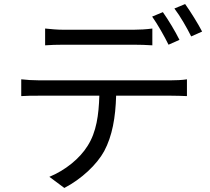

<svg xmlns="http://www.w3.org/2000/svg" viewBox="-20 -872 1040 949"><path d="M203 -731V-648C229 -650 262 -651 295 -651C352 -651 585 -651 640 -651C669 -651 704 -650 733 -648V-731C704 -727 669 -725 640 -725C585 -725 352 -725 294 -725C262 -725 232 -728 203 -731ZM785 -812 732 -790C759 -752 793 -692 813 -651L867 -675C847 -716 810 -777 785 -812ZM895 -852 842 -830C871 -792 903 -736 925 -692L979 -716C960 -753 921 -816 895 -852ZM85 -480V-397C112 -399 141 -399 171 -399H471C468 -304 457 -220 413 -151C374 -88 302 -30 224 2L298 57C383 13 459 -59 495 -125C535 -200 551 -291 554 -399H826C850 -399 882 -398 904 -397V-480C880 -476 847 -475 826 -475C773 -475 229 -475 171 -475C140 -475 112 -477 85 -480Z"/></svg>

Font: Noto Sans CJK HK
Style: Regular
Weight: 400
Designer: Ryoko NISHIZUKA 西塚涼子 (kana, bopomofo & ideographs); Paul D. Hunt (Latin, Greek & Cyrillic); Sandoll Communications 산돌커뮤니
Foundry: Adobe
Version: Version 2.004;hotconv 1.0.118;makeotfexe 2.5.65603